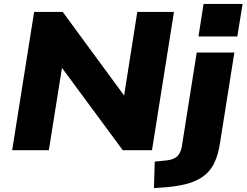

<svg xmlns="http://www.w3.org/2000/svg" viewBox="-20 -766 1257 979"><path d="M42 0 154 -705H300L626 -261H610L680 -705H867L755 0H606L282 -439H299L229 0ZM992 -580 1018 -746H1217L1190 -580ZM765 193 769 58 828 52Q863 49 882 32.5Q901 16 907 -18L983 -498H1175L1102 -38Q1094 15 1077 55.5Q1060 96 1028.5 123.5Q997 151 947.5 167Q898 183 824 189Z"/></svg>

Font: Nunito Sans 10pt SemiExpanded Black
Style: Italic
Weight: 900
Width: 6
Italic angle: -9°
Designer: Vernon Adams
Foundry: Vernon Adams
Version: Version 3.101;gftools[0.9.27]